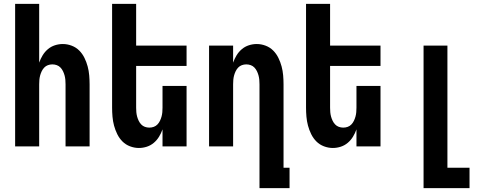

<svg xmlns="http://www.w3.org/2000/svg" viewBox="-20 -755 2540 990"><path d="M58 0V-735H182V-432Q189 -452 200 -470Q211 -488 227 -501.5Q243 -515 263 -521.5Q283 -528 304 -528Q327 -528 349.5 -519.5Q372 -511 388.5 -494.5Q405 -478 415.5 -456.5Q426 -435 432 -412.5Q438 -390 440 -366.5Q442 -343 442 -320V0H318V-320Q318 -332 317 -343.5Q316 -355 313 -366Q310 -377 305 -387.5Q300 -398 292 -406.5Q284 -415 273 -419Q262 -423 250 -423Q238 -423 227 -419Q216 -415 208 -406.5Q200 -398 195 -387.5Q190 -377 187 -366Q184 -355 183 -343.5Q182 -332 182 -320V0Z M696 8Q673 8 650.5 -0.5Q628 -9 611.5 -25.5Q595 -42 584.5 -63.5Q574 -85 568 -107.5Q562 -130 560 -153.5Q558 -177 558 -200V-735H682V-520H942V-415H682V-200Q682 -188 683 -176.5Q684 -165 687 -154Q690 -143 695 -132.5Q700 -122 708 -113.5Q716 -105 727 -101Q738 -97 750 -97Q762 -97 773 -101Q784 -105 792 -113.5Q800 -122 805 -132.5Q810 -143 813 -154Q816 -165 817 -176.5Q818 -188 818 -200V-312H942V0H818V-88Q811 -68 800 -50Q789 -32 773 -18.5Q757 -5 737 1.5Q717 8 696 8Z M1318 215V-320Q1318 -332 1317 -343.5Q1316 -355 1313 -366Q1310 -377 1305 -387.5Q1300 -398 1292 -406.5Q1284 -415 1273 -419Q1262 -423 1250 -423Q1238 -423 1227 -419Q1216 -415 1208 -406.5Q1200 -398 1195 -387.5Q1190 -377 1187 -366Q1184 -355 1183 -343.5Q1182 -332 1182 -320V0H1058V-520H1182V-432Q1189 -452 1200 -470Q1211 -488 1227 -501.5Q1243 -515 1263 -521.5Q1283 -528 1304 -528Q1327 -528 1349.5 -519.5Q1372 -511 1388.5 -494.5Q1405 -478 1415.5 -456.5Q1426 -435 1432 -412.5Q1438 -390 1440 -366.5Q1442 -343 1442 -320V110H1473V215Z M1696 8Q1673 8 1650.5 -0.5Q1628 -9 1611.5 -25.5Q1595 -42 1584.5 -63.5Q1574 -85 1568 -107.5Q1562 -130 1560 -153.5Q1558 -177 1558 -200V-735H1682V-520H1942V-415H1682V-200Q1682 -188 1683 -176.5Q1684 -165 1687 -154Q1690 -143 1695 -132.5Q1700 -122 1708 -113.5Q1716 -105 1727 -101Q1738 -97 1750 -97Q1762 -97 1773 -101Q1784 -105 1792 -113.5Q1800 -122 1805 -132.5Q1810 -143 1813 -154Q1816 -165 1817 -176.5Q1818 -188 1818 -200V-312H1942V0H1818V-88Q1811 -68 1800 -50Q1789 -32 1773 -18.5Q1757 -5 1737 1.5Q1717 8 1696 8Z M2164 215V-520H2287V110H2401V215Z"/></svg>

Font: Iosevka Term Curly Extrabold
Style: Regular
Weight: 800
Designer: Belleve Invis
Foundry: Belleve Invis
Version: Version 32.3.0